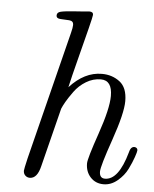

<svg xmlns="http://www.w3.org/2000/svg" viewBox="-51 -738 637 792"><g transform="rotate(5 267.0 -341.5)"><path d="M75.2 -16.1Q75.2 -22 85.9 -67.9L219.2 -599.1Q225.1 -622.1 225.1 -632.8Q225.1 -648.9 207.5 -650.4Q189.9 -651.9 171.9 -652.3Q153.8 -652.8 153.8 -666Q153.8 -678.2 168.5 -682.1Q183.1 -686 226.1 -689Q251 -690.9 267.1 -691.9Q281.2 -693.8 287.1 -693.8Q303.2 -693.8 303.2 -681.2Q303.2 -675.3 290 -622.6Q276.9 -569.8 256.8 -492.4Q236.8 -415 228 -375Q289.1 -441.9 360.8 -441.9H361.8Q403.8 -441.9 435.3 -418Q466.8 -394 466.8 -337.9Q466.8 -288.1 427.5 -175Q388.2 -62 388.2 -40Q388.2 -12.2 411.1 -12.2Q467.3 -12.2 500 -128.9Q503.9 -145 511 -149.9Q518.1 -154.8 526.1 -151.9Q534.2 -148.9 534.2 -140.1Q534.2 -134.3 526.6 -112.1Q519 -89.8 505.1 -61.5Q491.2 -33.2 464.6 -11Q438 11.2 407.2 11.2Q374 11.2 353 -11.5Q332 -34.2 332 -68.8Q332 -88.9 368.9 -195.3Q405.8 -301.8 405.8 -354Q405.8 -418.9 358.9 -418.9Q326.7 -418.9 297.9 -401.4Q269 -383.8 250 -357.4Q231 -331.1 220.9 -313.5Q210.9 -295.9 206.1 -284.2L145 -41Q132.8 10.7 102.1 11.2Q90.8 11.2 83 3.7Q75.2 -3.9 75.2 -16.1Z"/></g></svg>

Font: CMU Classical Serif
Style: Italic
Weight: 500
Italic angle: -14.04°
Version: Version 0.7.0